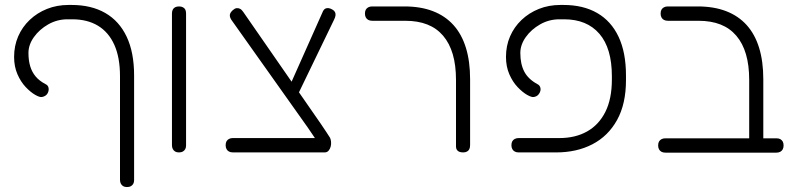

<svg xmlns="http://www.w3.org/2000/svg" viewBox="-20 -606 3247 776"><path d="M493 150Q484 150 478 146.5Q472 143 468.5 136.5Q465 130 465 121V-298Q465 -374 442 -425Q419 -476 376 -502Q333 -528 272 -528H253Q211 -528 175 -507.5Q139 -487 117 -456Q95 -425 95 -392Q95 -362 102 -338.5Q109 -315 124 -297Q139 -279 164 -266Q175 -261 176.5 -249.5Q178 -238 171.5 -227.5Q165 -217 150 -214Q141 -212 122.5 -222.5Q104 -233 84 -254Q64 -275 50.5 -306Q37 -337 37 -376Q37 -421 53.5 -459Q70 -497 100 -525.5Q130 -554 170 -570Q210 -586 257 -586H269Q349 -586 405.5 -553.5Q462 -521 492 -457.5Q522 -394 522 -301V122Q522 131 518.5 137Q515 143 509 146.5Q503 150 493 150Z M703 10Q694 10 688 6.5Q682 3 678.5 -3.5Q675 -10 675 -19V-552Q675 -561 678.5 -567.5Q682 -574 688.5 -577Q695 -580 704 -580Q713 -580 719.5 -576.5Q726 -573 729 -567Q732 -561 732 -551V-18Q732 -9 728.5 -3Q725 3 719 6.5Q713 10 703 10Z M1292 10 1225 -89 915 -526Q908 -537 909 -546Q910 -555 921 -565Q929 -572 936 -573Q943 -574 950 -570.5Q957 -567 963 -558L1277 -105Q1289 -87 1299.5 -71.5Q1310 -56 1314 -49Q1317 -43 1318 -33Q1319 -23 1316.5 -13.5Q1314 -4 1308 3Q1302 10 1292 10ZM922 10Q912 10 905.5 6.5Q899 3 895.5 -3.5Q892 -10 892 -19Q892 -29 895.5 -35Q899 -41 905.5 -44.5Q912 -48 921 -48H1298L1292 10ZM1185 -226 1143 -241 1286 -562Q1290 -569 1295.5 -571.5Q1301 -574 1308.5 -573Q1316 -572 1324 -567Q1331 -563 1334 -557Q1337 -551 1336 -543.5Q1335 -536 1330 -526Z M1852 10Q1843 10 1836.5 7.5Q1830 5 1826.5 -0.5Q1823 -6 1823 -13V-283Q1823 -342 1810 -386.5Q1797 -431 1771 -461.5Q1745 -492 1707 -507Q1669 -522 1618 -522H1485Q1475 -522 1468.5 -525.5Q1462 -529 1458.5 -535.5Q1455 -542 1455 -551Q1455 -561 1458.5 -567Q1462 -573 1468.5 -576.5Q1475 -580 1484 -580H1615Q1680 -580 1729.5 -561Q1779 -542 1812.5 -505Q1846 -468 1863 -413Q1880 -358 1880 -286V-20Q1880 -10 1877 -3.5Q1874 3 1867.5 6.5Q1861 10 1852 10Z M2076 10Q2067 10 2060.5 6.5Q2054 3 2050.5 -3.5Q2047 -10 2047 -19Q2047 -29 2050.5 -35Q2054 -41 2060.5 -44.5Q2067 -48 2077 -48H2241Q2305 -48 2352.5 -74.5Q2400 -101 2426.5 -153.5Q2453 -206 2453 -285V-298Q2453 -411 2402.5 -469.5Q2352 -528 2260 -528H2241Q2199 -528 2163 -507.5Q2127 -487 2105 -456Q2083 -425 2083 -392Q2083 -347 2099 -316.5Q2115 -286 2152 -266Q2160 -262 2163 -254.5Q2166 -247 2164 -238.5Q2162 -230 2155.5 -223Q2149 -216 2138 -214Q2129 -212 2110.5 -222.5Q2092 -233 2072 -254Q2052 -275 2038.5 -306Q2025 -337 2025 -376Q2025 -421 2041.5 -459Q2058 -497 2088 -525.5Q2118 -554 2158 -570Q2198 -586 2245 -586H2257Q2337 -586 2393.5 -553.5Q2450 -521 2480 -457.5Q2510 -394 2510 -301V-282Q2510 -186 2474 -121Q2438 -56 2374.5 -23Q2311 10 2228 10Z M3037 11Q3028 11 3021.5 8.5Q3015 6 3011.5 0.5Q3008 -5 3008 -12V-283Q3008 -342 2995 -386.5Q2982 -431 2956 -461.5Q2930 -492 2892 -507Q2854 -522 2803 -522H2680Q2670 -522 2663.5 -525.5Q2657 -529 2653.5 -535.5Q2650 -542 2650 -551Q2650 -561 2653.5 -567Q2657 -573 2663.5 -576.5Q2670 -580 2679 -580H2800Q2865 -580 2914.5 -561Q2964 -542 2997.5 -505Q3031 -468 3048 -413Q3065 -358 3065 -286V-19Q3065 -9 3062 -2.5Q3059 4 3052.5 7.5Q3046 11 3037 11ZM2670 11Q2660 11 2653.5 7.5Q2647 4 2643.5 -2.5Q2640 -9 2640 -18Q2640 -28 2643.5 -34Q2647 -40 2653.5 -43.5Q2660 -47 2669 -47H3118Q3128 -47 3134 -43.5Q3140 -40 3143.5 -34Q3147 -28 3147 -18Q3147 -9 3143.5 -2.5Q3140 4 3133.5 7.5Q3127 11 3117 11Z"/></svg>

Font: Fredoka Light Light
Style: Regular
Weight: 300
Version: Version 2.001